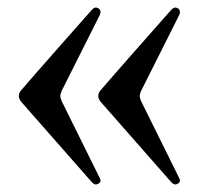

<svg xmlns="http://www.w3.org/2000/svg" viewBox="-20 -497 528 510"><path d="M224 -13Q193 -48 130 -120Q67 -192 36 -227Q30 -235 30 -242Q30 -250 36 -257Q66 -292 129.5 -364Q193 -436 224 -471Q230 -477 235 -477Q237 -477 241 -475Q247 -472 247 -465Q247 -461 245 -457L144 -256Q140 -246 140 -242Q140 -238 144 -228L245 -24Q247 -20 247 -17Q247 -12 241 -9Q237 -7 235 -7Q230 -7 224 -13ZM435 -13Q404 -48 341 -120Q278 -192 247 -227Q241 -235 241 -242Q241 -250 247 -257Q277 -292 340.5 -364Q404 -436 435 -471Q441 -477 446 -477Q448 -477 452 -475Q458 -472 458 -465Q458 -461 456 -457L355 -256Q351 -246 351 -242Q351 -238 355 -228L456 -24Q458 -20 458 -17Q458 -12 452 -9Q448 -7 446 -7Q441 -7 435 -13Z"/></svg>

Font: Shippori Mincho B1
Style: Regular
Weight: 400
Designer: FONTDASU
Foundry: FONTDASU / Google Inc. / but / Adobe
Version: Version 3.110; ttfautohint (v1.8.3)